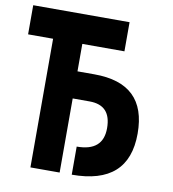

<svg xmlns="http://www.w3.org/2000/svg" viewBox="-84 -762 749 831"><g transform="rotate(10 290.5 -346.5)"><path d="M286.6 0C453.6 0 536.6 -74.2 536.6 -224.6C536.6 -372.1 460.4 -444.8 307.6 -444.8H233.4V-565.4H418.5V-693.4H-4.9V-565.4H105V0H233.4V-325.7H307.6C371.1 -325.7 402.3 -292 402.3 -224.6C402.3 -157.2 364.3 -123.5 286.6 -123.5Z"/></g></svg>

Font: CaskaydiaCove Nerd Font
Style: Bold
Weight: 700
Designer: Aaron Bell
Foundry: Saja Typeworks
Version: Version 2111.1;Nerd Fonts 2.3.0